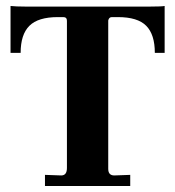

<svg xmlns="http://www.w3.org/2000/svg" viewBox="-20 -620 584 640"><path d="M15.1 -443.8V-600.1Q33.2 -598.1 63 -598.1H481.9Q519 -598.1 528.8 -600.1V-443.8H496.1Q496.1 -504.9 467.5 -533.9Q439 -563 373 -563H353Q343.3 -563 340.8 -551.8V-57.1Q340.8 -35.2 360.8 -35.2L414.1 -37.1V0H129.9V-37.1L184.1 -35.2Q203.1 -35.2 203.1 -60.1V-550.8Q203.1 -563 190.9 -563H172.9Q106.9 -563 77.9 -533.9Q48.8 -504.9 48.8 -443.8Z"/></svg>

Font: Unna-Bold
Style: Bold
Weight: 700
Designer: Jorge de Buen U.
Foundry: Omnibus-Type
Version: Version 2.006;PS 002.006;hotconv 1.0.70;makeotf.lib2.5.58329